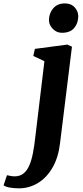

<svg xmlns="http://www.w3.org/2000/svg" viewBox="-140 -820 472 1098"><path d="M203 1.5Q193 83.5 159.2 140.5Q125.5 197.5 76 227.2Q26.5 257 -31.5 257Q-60 257 -84.8 252.5Q-109.5 248 -119.5 239.5L-100 182Q-93 184 -79.5 186.2Q-66 188.5 -56 188.5Q-25 188.5 -4.5 171.2Q16 154 28.5 124Q41 94 48.5 54.8Q56 15.5 61 -29L114 -470L50.5 -500L59.5 -540.5L245 -565L271.5 -553ZM214 -632.5Q183 -632.5 160.8 -656Q138.5 -679.5 140 -709.5Q142 -747.5 165.8 -774Q189.5 -800.5 231 -800.5Q267 -800.5 287.5 -777.5Q308 -754.5 307.5 -726Q307 -687 284.2 -659.8Q261.5 -632.5 214 -632.5Z"/></svg>

Font: Merriweather 24pt ExtraBold
Style: Italic
Weight: 800
Italic angle: -7.8°
Version: Version 2.101